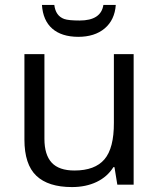

<svg xmlns="http://www.w3.org/2000/svg" viewBox="-20 -757 654 787"><path d="M162.1 -535.2V-188Q162.1 -122.6 191.9 -90.3Q221.7 -58.1 285.2 -58.1Q369.1 -58.1 408.2 -104Q447.3 -149.9 446.8 -253.9V-535.2H527.8V0H460.9L449.2 -71.8H444.8Q419.9 -32.2 376 -11.2Q332 9.8 274.9 9.8Q177.7 9.8 128.9 -36.6Q80.1 -83 80.1 -185.1V-535.2ZM300.3 -606Q232.4 -606.4 194.3 -639.6Q156.2 -672.9 151.9 -736.8H202.6Q208 -691.9 243.2 -679.2Q260.7 -672.9 306.6 -672.9Q394 -672.9 403.8 -736.8H454.6Q450.2 -675.3 409.2 -640.6Q368.2 -606 300.3 -606Z"/></svg>

Font: OpenSans-Regular
Style: Regular
Weight: 400
Foundry: Ascender Corporation
Version: Version 1.10